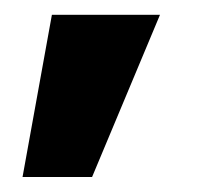

<svg xmlns="http://www.w3.org/2000/svg" viewBox="-20 -145 290 259"><path d="M50 -125H195.8L104.2 93.8H10.4Z"/></svg>

Font: Vladivostok Bold
Style: Regular
Weight: 700
Width: 4
Designer: Michael Sharanda
Foundry: Michael Sharanda
Version: Version 1.005